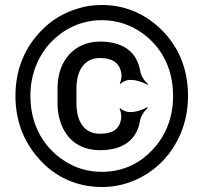

<svg xmlns="http://www.w3.org/2000/svg" viewBox="-20 -741 824 771"><path d="M382 -204C314 -204 287 -258 287 -327V-385C287 -453 315 -508 382 -508C431 -508 459 -489 467 -449C470 -437 466 -414 461 -407L464 -404C470 -412 488 -420 500 -420H508C528 -420 560 -409 572 -400L574 -404C562 -413 546 -436 543 -456C530 -534 472 -574 382 -574C355 -574 332 -569 311 -560C250 -533 211 -472 211 -385V-327C211 -299 215 -273 223 -250C245 -185 296 -138 382 -138C471 -138 529 -177 542 -255C545 -275 561 -298 573 -307L571 -311C559 -302 527 -291 507 -291H500C488 -291 468 -299 463 -307L460 -304C465 -297 469 -274 466 -262C459 -221 431 -204 382 -204ZM102 -356C102 -449 138 -523 186 -573C232 -620 300 -660 389 -660C447 -660 495 -643 533 -620C613 -571 675 -484 675 -356C675 -260 640 -190 592 -139C546 -90 480 -51 389 -51C349 -51 312 -59 277 -74C179 -119 102 -215 102 -356ZM42 -356C42 -241 86 -156 144 -95C198 -37 280 10 389 10C495 10 578 -38 634 -95C691 -156 735 -243 735 -356C735 -472 692 -556 634 -616C578 -673 498 -721 389 -721C357 -721 326 -717 297 -708C234 -690 184 -658 144 -616C86 -556 42 -471 42 -356Z"/></svg>

Font: Asimov
Style: Edge
Weight: 500
Designer: Google
Version: Version 2.000980: 2014